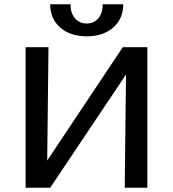

<svg xmlns="http://www.w3.org/2000/svg" viewBox="-20 -879 811 899"><path d="M215 -859H310Q310 -818 331 -793.5Q352 -769 386 -769Q420 -769 440.5 -793.5Q461 -818 461 -859H557Q557 -791 510 -750Q463 -709 386 -709Q309 -709 262 -750Q215 -791 215 -859ZM670 -658V0H564L570 -530L215 0H100V-658H207L201 -127L555 -658Z"/></svg>

Font: EauTestText Semibold
Style: Regular
Weight: 600
Designer: Christian Thalmann (Catharsis Fonts)
Version: Version 0.001;PS 000.001;hotconv 1.0.88;makeotf.lib2.5.64775